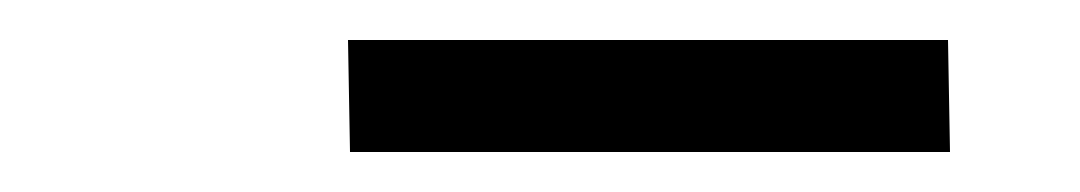

<svg xmlns="http://www.w3.org/2000/svg" viewBox="-20 -718 540 96"><path d="M155 -642 154 -698H454L455 -642Z"/></svg>

Font: Iosevka Curly Light
Style: Italic
Weight: 300
Italic angle: -9°
Monospace: yes
Designer: Belleve Invis
Foundry: Belleve Invis
Version: Version 22.1.2; ttfautohint (v1.8.4)